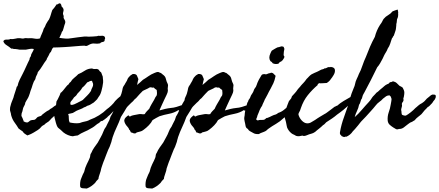

<svg xmlns="http://www.w3.org/2000/svg" viewBox="-50 -761 2576 1126"><path d="M297.9 -539.1Q319.3 -535.6 335.2 -534.7Q351.1 -533.7 370.1 -537.1L408.7 -542.5Q424.3 -544.4 446.3 -546.9Q452.1 -547.4 458.5 -546.9Q461.9 -546.4 464.8 -546.1Q467.8 -545.9 470.7 -545.9Q483.4 -545.9 495.6 -546.9Q507.8 -547.9 518.6 -548.8Q520.5 -549.3 522.2 -549.8Q523.9 -550.3 525.4 -550.8Q528.3 -551.8 531.2 -550.8Q535.6 -550.8 540 -550.8Q544.4 -550.8 548.8 -551.3Q557.6 -551.8 564.5 -544.9Q567.4 -535.2 566.4 -534.2Q564.9 -532.7 564.5 -531.2Q563.5 -518.6 561 -518.6Q558.6 -518.6 558.6 -516.6Q550.8 -514.6 545.4 -513.2Q540 -511.7 537.1 -506.8Q520.5 -503.4 506.3 -505.4Q492.2 -507.8 477.5 -501Q470.2 -497.6 463.4 -493.7Q456.5 -489.3 445.3 -493.2Q435.5 -493.2 422.9 -492.2Q410.2 -491.2 398.4 -490.2Q381.8 -488.8 361.1 -487.1Q340.3 -485.4 329.1 -484.9Q318.4 -484.4 298.3 -483.4Q278.3 -482.4 262.7 -482.4Q254.9 -476.1 252.4 -465.8Q250 -456.1 242.2 -450.2Q233.4 -430.7 229.5 -425.3Q225.1 -419.4 222.7 -410.2Q209 -392.6 197.8 -373.5Q187.5 -356 171.9 -337.9Q169.9 -327.1 164.6 -318.8Q159.7 -311 157.2 -296.9Q147 -283.2 141.6 -264.6Q139.2 -255.9 136 -246.6Q132.8 -237.3 128.9 -227.5Q127 -219.7 124.5 -212.4Q122.1 -205.1 119.1 -197.3Q115.7 -188.5 109.9 -179.2Q107.4 -175.3 104.7 -170.7Q102.1 -166 99.6 -161.1Q97.7 -159.2 97.7 -155.8Q97.7 -153.3 96.7 -150.4Q95.2 -147 93.8 -143.8Q92.3 -140.6 90.8 -138.2Q88.9 -134.8 85.9 -127.9Q84.5 -124.5 83.5 -117.7Q82.5 -110.8 81.1 -107.4Q80.6 -106 80.1 -104.5Q79.6 -103 79.1 -102.1Q78.6 -101.1 78.1 -99.6Q77.6 -98.1 77.1 -96.7Q74.2 -83 77.1 -78.1Q80.1 -73.2 82 -68.4Q83 -65.4 84 -63Q85 -60.5 85.9 -58.1Q88.4 -53.7 88.9 -48.8Q91.3 -47.9 93.8 -46.9Q96.2 -45.9 98.1 -44.9Q102.1 -43 107.4 -43Q113.8 -42 120.1 -48.3Q127 -55.2 131.8 -55.7Q137.7 -57.6 145 -57.6Q151.4 -57.6 156.2 -60.5Q159.2 -63 161.6 -65.4Q164.1 -67.9 166 -70.3Q168.9 -74.7 176.8 -77.1Q192.4 -81.1 193.4 -83.5Q193.8 -85.4 200.2 -90.8Q203.6 -93.3 206.8 -95.7Q210 -98.1 212.4 -100.1Q216.3 -103.5 225.6 -109.4Q235.4 -114.3 236.8 -115.2Q238.3 -116.2 245.1 -122.1Q250 -124.5 254.2 -127.2Q258.3 -129.9 261.7 -132.8Q267.1 -137.7 277.3 -143.6Q289.1 -148.4 290.3 -149.7Q291.5 -150.9 292 -152.8Q292.5 -154.8 302.7 -161.1Q306.2 -168.5 311.5 -173.8Q314 -176.3 316.9 -179.4Q319.8 -182.6 323.2 -186.5Q329.6 -193.8 335.4 -198.2Q342.3 -203.6 346.7 -208Q348.6 -209.5 351.6 -212.4Q354.5 -215.3 358.4 -215.8Q361.3 -218.3 363.5 -220.2Q365.7 -222.2 367.7 -224.1Q369.6 -226.1 372.3 -228.5Q375 -231 378.9 -234.4L383.8 -239.3Q387.2 -242.7 388.7 -243.2Q393.1 -243.2 395 -240.2Q397.5 -237.3 401.4 -237.3Q400.9 -231 400.6 -227.1Q400.4 -223.1 400.4 -221.2Q400.4 -217.3 398.4 -213.9Q392.6 -204.6 385.3 -204.1Q377.9 -203.1 374 -193.4Q371.1 -195.3 366.7 -194.3Q362.3 -193.4 360.4 -191.4Q362.3 -188 362.3 -184.6Q362.3 -182.6 363.3 -177.7Q345.2 -159.7 339.8 -149.4Q327.6 -136.7 327.1 -135.3L326.2 -133.8L318.4 -126Q304.7 -115.2 297.9 -105.5Q291.5 -96.2 277.3 -87.9Q266.6 -80.1 262.7 -76.2Q260.7 -74.2 257.8 -71.5Q254.9 -68.8 251 -65.4Q248.5 -63 243.7 -57.1Q238.8 -51.3 235.4 -48.8Q229 -43.9 222.2 -40Q216.8 -37.1 210.9 -30.3Q196.8 -23.9 189.9 -14.6Q183.6 -6.3 170.9 2Q162.1 7.8 147 16.6Q131.8 25.4 121.1 29.3Q119.6 29.8 118.2 30.3Q116.7 30.8 115.7 31.2Q114.7 31.7 113.3 32.2Q111.8 32.7 110.4 33.2Q102.5 28.3 95.2 23.4Q87.9 18.6 83 9.8Q73.7 2.9 68.8 0Q63 -3.4 58.6 -7.8Q53.7 -16.1 48.3 -24.4Q43 -32.7 36.6 -41Q23.9 -58.1 17.6 -78.1Q16.1 -80.6 15.1 -86.4L13.7 -95.7Q12.7 -99.6 11.7 -103Q10.7 -106.4 9.8 -109.4Q7.8 -114.3 8.8 -124Q8.8 -130.9 10.7 -136.7Q11.7 -140.1 12.7 -143.8Q13.7 -147.5 14.6 -151.4Q16.6 -157.7 19 -163.8Q21.5 -169.9 23.9 -175.8Q29.8 -189 32.2 -201.2Q38.1 -221.7 44.9 -240.2Q46.4 -243.7 47.4 -249.5Q47.9 -253.9 52.7 -255.9Q56.6 -275.4 65.4 -293.5Q74.2 -311.5 83 -328.1Q88.4 -338.4 93.3 -348.9Q98.1 -359.4 103 -370.1Q107.9 -380.9 112.8 -391.4Q117.7 -401.9 123 -412.1Q123.5 -422.9 130.9 -431.6Q131.3 -441.4 138.7 -452.6Q146 -463.9 148.4 -473.6Q137.7 -476.6 124.5 -474.1Q111.3 -471.7 101.6 -469.7Q84 -469.2 64.5 -469.7Q61 -470.2 57.9 -470.9Q54.7 -471.7 51.3 -472.2Q44.9 -473.6 39.1 -473.6Q30.3 -473.1 25.9 -475.1Q21 -477.5 16.6 -475.6Q2.9 -487.3 -11.5 -496.1Q-25.9 -504.9 -30.3 -518.6Q-30.3 -521.5 -27.3 -523.4Q-23.4 -526.4 -22.5 -527.3Q-14.2 -529.8 -4.9 -528.8Q4.4 -528.3 10.7 -532.2Q24.9 -530.3 39.6 -534.2Q52.7 -538.1 67.4 -537.1Q69.3 -537.1 73.2 -536.1Q77.1 -535.2 79.1 -535.2Q84 -534.7 87.4 -535.2Q89.4 -535.6 91.3 -536.1Q93.3 -536.6 95.7 -537.1Q101.6 -538.1 108.4 -537.1Q115.2 -536.1 122.1 -537.1Q136.2 -538.1 152.8 -534.7Q170.9 -531.2 184.6 -536.1Q187 -543 189.7 -550Q192.4 -557.1 195.8 -564Q202.6 -578.1 206.1 -591.8Q210 -597.7 213.9 -605Q217.8 -612.3 219.7 -619.1L229 -634.8Q231 -637.7 232.9 -640.6Q234.9 -643.6 237.3 -646.5Q244.1 -660.6 247.6 -673.3Q249.5 -680.2 251.7 -687.3Q253.9 -694.3 256.8 -702.1Q263.2 -709 269.5 -717.3Q275.9 -725.6 282.2 -735.4Q289.6 -734.4 293.5 -739.3Q297.9 -744.1 306.6 -738.3Q306.6 -735.4 309.1 -732.9Q311.5 -730.5 309.6 -725.6Q319.3 -715.8 322.3 -708Q324.2 -700.2 320.8 -689.9Q317.4 -679.7 322.3 -670.9Q324.2 -666.5 323.2 -661.6Q322.3 -656.2 324.2 -653.3Q326.7 -647.9 329.6 -643.6Q333 -638.7 333 -630.9Q333 -627.9 331.5 -623.5Q330.1 -619.1 328.1 -614.3Q324.7 -599.6 322.3 -593.8Q321.3 -590.8 320.3 -587.6Q319.3 -584.5 318.4 -581.1Q311.5 -572.8 311.5 -570.8Q311.5 -569.3 310.5 -566.4Q309.1 -563.5 307.6 -559.8Q306.2 -556.2 304.2 -552.2Q302.2 -548.3 300.8 -544.9Q299.3 -541.5 297.9 -539.1Z M304.7 -215.8Q311 -219.2 320.3 -230.7Q329.6 -242.2 338.4 -253.2Q347.2 -264.2 351.6 -265.6Q354.5 -270.5 356.9 -273.9Q359.4 -277.3 364.3 -280.3Q372.1 -294.4 384.8 -304.2Q397.9 -314.5 409.2 -326.2Q418.5 -330.1 428 -335Q437.5 -339.8 446.8 -346.2Q465.8 -358.9 489.3 -359.4Q500 -354.5 510.3 -356.4Q520 -358.4 529.3 -351.6Q534.7 -342.3 538.1 -340.3Q541.5 -338.4 543.9 -335Q547.9 -322.8 549.8 -318.8Q552.2 -314.9 552.7 -310.5Q553.2 -303.2 553.7 -298.1Q554.2 -293 554.7 -289.6Q555.2 -283.2 554.7 -277.3Q551.8 -252.4 544.9 -227.5Q543.9 -224.6 543 -221.7Q542 -218.8 541 -215.3Q539.1 -209 536.1 -204.1Q528.8 -194.8 525.9 -189Q521.5 -181.2 519.5 -178.7Q513.7 -172.9 508.5 -168Q503.4 -163.1 499 -159.2Q494.6 -156.7 490.2 -154.1Q485.8 -151.4 481.4 -148.4Q473.1 -143.1 461.9 -140.6L453.1 -135.3Q448.7 -132.3 443.4 -131.8Q434.6 -125.5 423.8 -121.6Q418.9 -119.6 413.8 -117.7Q408.7 -115.7 403.3 -113.3Q396 -110.4 390.6 -106.4Q385.3 -102.5 377 -98.6Q372.6 -97.2 362.8 -95.2Q353.5 -93.8 349.6 -91.8Q354.5 -82 353.5 -67.4Q353 -53.7 358.4 -43Q371.1 -40 386.2 -38.6Q401.4 -37.1 415 -39.1Q417.5 -39.6 420.2 -40.5Q422.9 -41.5 425.8 -42.5Q428.7 -43.5 431.6 -44.4Q434.6 -45.4 437.5 -45.9Q448.2 -47.9 458.5 -50.8Q468.8 -53.7 476.6 -58.6Q504.9 -68.4 531.2 -85Q557.6 -101.6 577.1 -121.1Q588.9 -128.9 603 -142.6Q617.2 -156.2 625 -168Q639.6 -183.6 650.9 -192.4Q662.1 -201.2 671.9 -200.2Q679.7 -200.2 687 -190.9Q694.3 -181.6 685.5 -170.9Q676.3 -165 665 -153.3Q654.3 -141.6 642.6 -136.7Q634.3 -131.3 620.6 -115.2Q607.4 -100.1 598.6 -91.8Q596.7 -89.8 594.2 -87.4Q591.8 -85 588.4 -82.5Q582 -77.6 578.1 -72.3Q563 -59.6 548.8 -50.8Q543.5 -52.7 540 -48.8Q535.6 -43.5 532.2 -41Q530.8 -40 529.3 -39.1Q527.8 -38.1 525.9 -37.1Q523.9 -36.1 522.5 -35.2Q521 -34.2 519.5 -33.2Q511.7 -26.4 502.4 -19.5Q493.2 -12.7 483.4 -7.8Q473.6 -2 463.9 3.2Q454.1 8.3 444.3 12.2Q434.6 16.1 425 21.5Q415.5 26.9 406.2 33.2L395.5 34.7Q393.1 35.2 390.6 35.4Q388.2 35.6 385.7 36.1Q380.4 38.1 375.5 38.1Q370.6 38.1 363.3 36.1Q331.1 27.3 310.5 4.9Q307.6 2 304.4 -0.7Q301.3 -3.4 297.9 -5.9Q290 -11.7 287.1 -16.6Q282.7 -23.9 278.1 -39.6Q273.4 -55.2 270 -71.5Q266.6 -87.9 266.6 -96.7Q269.5 -102.5 272.9 -116.9Q276.4 -131.3 278.8 -145.8Q281.2 -160.2 281.2 -166Q283.2 -168 288.8 -179Q294.4 -189.9 299.6 -201.4Q304.7 -212.9 304.7 -215.8ZM461.9 -278.3Q455.1 -269.5 448.2 -261.7Q441.4 -253.9 432.6 -247.1Q426.8 -236.3 418.9 -227.5Q411.1 -218.8 403.3 -210.9Q399.4 -203.1 394.5 -198.7Q389.6 -194.3 383.8 -189.5Q377.4 -178.7 368.2 -168.9Q358.9 -159.2 364.3 -146.5Q375 -144.5 385.7 -149.4Q396.5 -154.3 404.3 -158.2Q408.2 -160.6 412.4 -162.6Q416.5 -164.6 420.4 -166.5Q424.3 -168.5 428.2 -170.4Q432.1 -172.4 435.5 -174.8L460.9 -200.2Q466.8 -205.6 472.7 -212.9Q475.1 -216.3 477.8 -220Q480.5 -223.6 483.4 -227.5Q485.8 -238.3 491.2 -247.6Q497.1 -257.3 496.1 -267.6Q495.6 -272 492.7 -277.8Q489.7 -283.7 489.3 -287.1Q479 -287.1 474.1 -283.7Q471.7 -281.7 468.5 -280.5Q465.3 -279.3 461.9 -278.3Z M884.8 -113.3Q901.4 -118.2 918 -122.1Q934.6 -126 952.1 -127.9Q967.8 -128.9 984.4 -133.8L998 -138.2Q1001.5 -139.2 1004.6 -140.4Q1007.8 -141.6 1010.7 -142.6Q1017.6 -144.5 1023.9 -146Q1030.3 -147.5 1035.2 -148.4Q1043 -142.6 1042.5 -142.1Q1042 -141.6 1043.9 -139.6L1036.1 -126Q1032.2 -123 1026.9 -122.1Q1022 -121.6 1016.6 -119.1Q1011.7 -116.2 1010.7 -115.2Q1008.3 -112.8 1006.8 -112.3Q1002.4 -111.3 1000.5 -112.8Q997.6 -114.7 996.1 -115.2Q972.2 -99.6 942.4 -93.8Q911.1 -87.9 884.8 -79.1Q875 -74.2 865.2 -68.8Q855.5 -63.5 844.7 -56.6Q836.9 -41 822.8 -26.4Q808.6 -11.7 793.9 -1Q790 2 787.6 3.4Q785.6 4.4 784.4 5.4Q783.2 6.3 782.2 6.8Q778.8 8.3 774.9 9.5Q771 10.7 767.1 11.7Q763.2 12.7 759.3 13.7Q755.4 14.6 752 15.6Q746.1 21.5 742.2 21.5Q735.8 22.5 730.5 19.5Q724.1 16.1 717.8 15.6Q712.9 6.8 711.9 3.4Q710.9 1 708 0Q705.6 -9.8 696.8 -18.6Q688.5 -26.9 683.6 -37.1Q681.6 -41 680.2 -45.4Q678.7 -49.8 678.7 -53.7Q679.7 -64.5 687.5 -72.3Q695.3 -80.1 703.1 -85Q709 -76.2 713.4 -78.1Q717.8 -80.1 720.7 -82Q724.1 -83.5 729 -84.5L735.4 -85.9Q750 -89.4 766.6 -91.8Q777.3 -92.8 783.2 -91.3Q790.5 -89.8 798.8 -91.8Q803.7 -100.6 811 -108.4Q818.4 -116.2 825.2 -123Q830.1 -134.8 837.9 -148.4Q845.7 -162.1 853.5 -174.8L862.3 -192.4Q864.3 -194.3 865.7 -196.3Q867.2 -198.2 869.1 -202.1Q871.1 -210 870.6 -217.3Q870.1 -224.6 869.1 -233.4Q859.9 -238.8 850.6 -248Q844.7 -245.6 839.4 -248Q834 -250.5 828.1 -248Q825.2 -247.6 822.3 -245.1Q820.8 -244.1 819.1 -243.2Q817.4 -242.2 815.4 -241.2Q806.6 -236.3 796.4 -232.4Q786.1 -229 780.3 -220.7Q774.9 -215.3 770.5 -210.7Q766.1 -206.1 762.7 -202.1Q759.3 -198.2 755.6 -194.1Q752 -189.9 748 -185.5Q743.2 -181.6 740 -179Q736.8 -176.3 735.8 -174.3Q734.4 -171.9 731.4 -168.9Q728.5 -166 725.6 -163.3Q722.7 -160.6 719.7 -158.2Q713.9 -153.3 709 -147.5Q706.1 -143.6 703.6 -142.1Q701.2 -140.6 698.2 -136.7Q692.4 -130.4 688 -122.1Q684.1 -114.7 678.7 -106.4L659.2 -75.2Q653.8 -60.1 647.7 -45.2Q641.6 -30.3 634.8 -16.1Q627.9 -2 621.8 13.2Q615.7 28.3 610.4 43.9Q608.4 54.2 607.4 55.2Q606.4 56.2 606.4 57.6Q605.5 61.5 604.7 64.9Q604 68.4 603 71.8Q601.6 78.1 598.6 84Q596.7 91.8 592.8 100.1Q588.9 108.4 585 116.2Q578.6 131.8 573.2 146Q567.4 162.1 561.5 176.8Q559.1 182.1 557.1 187.5Q555.2 192.9 553.2 198.2L545.9 219.7Q543.5 225.1 542.5 231.4Q542 234.4 541.5 237.3Q541 240.2 540 243.2Q537.1 253.4 532.7 265.6Q527.8 278.3 527.3 288.1Q513.2 301.8 507.8 311.5Q497.1 322.3 485.4 330.6Q473.6 338.9 459 344.7Q449.7 344.7 434.8 343Q419.9 341.3 419.9 330.1Q418.9 321.3 420.4 307.6Q421.9 293.9 426.8 284.2Q430.7 273.4 435.1 263.7Q439.5 253.9 443.4 247.1Q449.2 221.7 458 204.1Q460.4 198.7 462.9 193.8Q465.3 189 467.8 184.1Q473.1 173.8 476.6 164.1Q479 157.2 479.5 149.4Q480 141.6 485.4 135.7Q492.2 119.1 502.4 104.5Q512.7 89.8 523.4 75.2Q528.8 66.9 532.2 59.1Q536.1 50.8 541 43Q549.8 27.8 555.7 11.7Q561.5 -4.9 572.3 -18.6Q574.7 -23.9 577.1 -28.8Q579.6 -33.7 582 -38.6L591.8 -57.6Q593.3 -61 595.2 -67.9Q597.2 -74.7 598.6 -78.1Q601.6 -82.5 604.2 -87.2Q606.9 -91.8 609.4 -96.7Q618.2 -116.2 627.4 -135.3Q636.7 -154.3 648.4 -172.9Q648.9 -183.1 653.8 -192.4Q656.2 -196.8 658.2 -201.7Q660.2 -206.5 662.1 -211.9Q665 -220.2 666.5 -228.5Q668.5 -238.8 669.9 -245.1Q672.9 -253.9 676.8 -258.8Q682.1 -265.6 685.5 -273.4Q686.5 -274.9 687.5 -276.4Q688.5 -277.8 689.5 -279.8Q690.4 -281.7 691.4 -283.2Q692.4 -284.7 693.4 -286.1Q696.3 -292 697.8 -296.4Q698.7 -299.8 703.1 -305.7Q714.8 -319.3 718.3 -320.8Q720.7 -321.8 723.1 -323.5Q725.6 -325.2 728.5 -327.1Q748 -328.1 752.9 -317.9Q757.8 -307.6 761.7 -296.9Q759.8 -289.1 757.8 -281.2Q755.9 -273.4 753.9 -262.7Q757.8 -266.1 762 -269.8Q766.1 -273.4 771 -277.3Q780.8 -285.6 788.1 -293Q796.4 -297.9 804.4 -303.2Q812.5 -308.6 820.3 -314Q835.9 -325.2 855.5 -333Q860.4 -335 865.7 -336.9Q871.1 -338.9 876 -338.9Q880.4 -338.9 884.3 -336.4Q889.2 -333.5 893.6 -333Q898.9 -327.6 904.8 -323.7Q910.2 -320.3 916 -313.5Q919.9 -308.6 921.9 -301.8Q922.9 -298.3 923.8 -294.9Q924.8 -291.5 925.8 -288.1Q926.8 -284.7 928 -281.2Q929.2 -277.8 931.2 -274.4Q934.6 -268.1 935.5 -261.7Q935.5 -258.8 934.6 -252Q933.6 -245.1 933.6 -242.2Q933.6 -238.3 934.1 -236.3Q934.6 -234.4 934.6 -228.5Q934.1 -219.2 926.8 -204.1L915 -179.7Q913.1 -175.8 911.4 -172.1Q909.7 -168.5 908.2 -165L901.4 -150.4Q896.5 -139.6 892.6 -130.9Q888.7 -122.1 884.8 -113.3Z M1268.6 -113.3Q1285.2 -118.2 1301.8 -122.1Q1318.4 -126 1335.9 -127.9Q1351.6 -128.9 1368.2 -133.8L1381.8 -138.2Q1385.3 -139.2 1388.4 -140.4Q1391.6 -141.6 1394.5 -142.6Q1401.4 -144.5 1407.7 -146Q1414.1 -147.5 1418.9 -148.4Q1426.8 -142.6 1426.3 -142.1Q1425.8 -141.6 1427.7 -139.6L1419.9 -126Q1416 -123 1410.6 -122.1Q1405.8 -121.6 1400.4 -119.1Q1395.5 -116.2 1394.5 -115.2Q1392.1 -112.8 1390.6 -112.3Q1386.2 -111.3 1384.3 -112.8Q1381.3 -114.7 1379.9 -115.2Q1356 -99.6 1326.2 -93.8Q1294.9 -87.9 1268.6 -79.1Q1258.8 -74.2 1249 -68.8Q1239.3 -63.5 1228.5 -56.6Q1220.7 -41 1206.5 -26.4Q1192.4 -11.7 1177.7 -1Q1173.8 2 1171.4 3.4Q1169.4 4.4 1168.2 5.4Q1167 6.3 1166 6.8Q1162.6 8.3 1158.7 9.5Q1154.8 10.7 1150.9 11.7Q1147 12.7 1143.1 13.7Q1139.2 14.6 1135.7 15.6Q1129.9 21.5 1126 21.5Q1119.6 22.5 1114.3 19.5Q1107.9 16.1 1101.6 15.6Q1096.7 6.8 1095.7 3.4Q1094.7 1 1091.8 0Q1089.4 -9.8 1080.6 -18.6Q1072.3 -26.9 1067.4 -37.1Q1065.4 -41 1064 -45.4Q1062.5 -49.8 1062.5 -53.7Q1063.5 -64.5 1071.3 -72.3Q1079.1 -80.1 1086.9 -85Q1092.8 -76.2 1097.2 -78.1Q1101.6 -80.1 1104.5 -82Q1107.9 -83.5 1112.8 -84.5L1119.1 -85.9Q1133.8 -89.4 1150.4 -91.8Q1161.1 -92.8 1167 -91.3Q1174.3 -89.8 1182.6 -91.8Q1187.5 -100.6 1194.8 -108.4Q1202.1 -116.2 1209 -123Q1213.9 -134.8 1221.7 -148.4Q1229.5 -162.1 1237.3 -174.8L1246.1 -192.4Q1248 -194.3 1249.5 -196.3Q1251 -198.2 1252.9 -202.1Q1254.9 -210 1254.4 -217.3Q1253.9 -224.6 1252.9 -233.4Q1243.7 -238.8 1234.4 -248Q1228.5 -245.6 1223.1 -248Q1217.8 -250.5 1211.9 -248Q1209 -247.6 1206.1 -245.1Q1204.6 -244.1 1202.9 -243.2Q1201.2 -242.2 1199.2 -241.2Q1190.4 -236.3 1180.2 -232.4Q1169.9 -229 1164.1 -220.7Q1158.7 -215.3 1154.3 -210.7Q1149.9 -206.1 1146.5 -202.1Q1143.1 -198.2 1139.4 -194.1Q1135.7 -189.9 1131.8 -185.5Q1127 -181.6 1123.8 -179Q1120.6 -176.3 1119.6 -174.3Q1118.2 -171.9 1115.2 -168.9Q1112.3 -166 1109.4 -163.3Q1106.4 -160.6 1103.5 -158.2Q1097.7 -153.3 1092.8 -147.5Q1089.8 -143.6 1087.4 -142.1Q1085 -140.6 1082 -136.7Q1076.2 -130.4 1071.8 -122.1Q1067.9 -114.7 1062.5 -106.4L1043 -75.2Q1037.6 -60.1 1031.5 -45.2Q1025.4 -30.3 1018.6 -16.1Q1011.7 -2 1005.6 13.2Q999.5 28.3 994.1 43.9Q992.2 54.2 991.2 55.2Q990.2 56.2 990.2 57.6Q989.3 61.5 988.5 64.9Q987.8 68.4 986.8 71.8Q985.4 78.1 982.4 84Q980.5 91.8 976.6 100.1Q972.7 108.4 968.8 116.2Q962.4 131.8 957 146Q951.2 162.1 945.3 176.8Q942.9 182.1 940.9 187.5Q939 192.9 937 198.2L929.7 219.7Q927.2 225.1 926.3 231.4Q925.8 234.4 925.3 237.3Q924.8 240.2 923.8 243.2Q920.9 253.4 916.5 265.6Q911.6 278.3 911.1 288.1Q897 301.8 891.6 311.5Q880.9 322.3 869.1 330.6Q857.4 338.9 842.8 344.7Q833.5 344.7 818.6 343Q803.7 341.3 803.7 330.1Q802.7 321.3 804.2 307.6Q805.7 293.9 810.5 284.2Q814.5 273.4 818.8 263.7Q823.2 253.9 827.1 247.1Q833 221.7 841.8 204.1Q844.2 198.7 846.7 193.8Q849.1 189 851.6 184.1Q856.9 173.8 860.4 164.1Q862.8 157.2 863.3 149.4Q863.8 141.6 869.1 135.7Q876 119.1 886.2 104.5Q896.5 89.8 907.2 75.2Q912.6 66.9 916 59.1Q919.9 50.8 924.8 43Q933.6 27.8 939.5 11.7Q945.3 -4.9 956.1 -18.6Q958.5 -23.9 960.9 -28.8Q963.4 -33.7 965.8 -38.6L975.6 -57.6Q977.1 -61 979 -67.9Q981 -74.7 982.4 -78.1Q985.4 -82.5 988 -87.2Q990.7 -91.8 993.2 -96.7Q1002 -116.2 1011.2 -135.3Q1020.5 -154.3 1032.2 -172.9Q1032.7 -183.1 1037.6 -192.4Q1040 -196.8 1042 -201.7Q1043.9 -206.5 1045.9 -211.9Q1048.8 -220.2 1050.3 -228.5Q1052.2 -238.8 1053.7 -245.1Q1056.6 -253.9 1060.5 -258.8Q1065.9 -265.6 1069.3 -273.4Q1070.3 -274.9 1071.3 -276.4Q1072.3 -277.8 1073.2 -279.8Q1074.2 -281.7 1075.2 -283.2Q1076.2 -284.7 1077.1 -286.1Q1080.1 -292 1081.5 -296.4Q1082.5 -299.8 1086.9 -305.7Q1098.6 -319.3 1102.1 -320.8Q1104.5 -321.8 1106.9 -323.5Q1109.4 -325.2 1112.3 -327.1Q1131.8 -328.1 1136.7 -317.9Q1141.6 -307.6 1145.5 -296.9Q1143.6 -289.1 1141.6 -281.2Q1139.6 -273.4 1137.7 -262.7Q1141.6 -266.1 1145.8 -269.8Q1149.9 -273.4 1154.8 -277.3Q1164.6 -285.6 1171.9 -293Q1180.2 -297.9 1188.2 -303.2Q1196.3 -308.6 1204.1 -314Q1219.7 -325.2 1239.3 -333Q1244.1 -335 1249.5 -336.9Q1254.9 -338.9 1259.8 -338.9Q1264.2 -338.9 1268.1 -336.4Q1272.9 -333.5 1277.3 -333Q1282.7 -327.6 1288.6 -323.7Q1293.9 -320.3 1299.8 -313.5Q1303.7 -308.6 1305.7 -301.8Q1306.6 -298.3 1307.6 -294.9Q1308.6 -291.5 1309.6 -288.1Q1310.5 -284.7 1311.8 -281.2Q1313 -277.8 1314.9 -274.4Q1318.4 -268.1 1319.3 -261.7Q1319.3 -258.8 1318.4 -252Q1317.4 -245.1 1317.4 -242.2Q1317.4 -238.3 1317.9 -236.3Q1318.4 -234.4 1318.4 -228.5Q1317.9 -219.2 1310.5 -204.1L1298.8 -179.7Q1296.9 -175.8 1295.2 -172.1Q1293.5 -168.5 1292 -165L1285.2 -150.4Q1280.3 -139.6 1276.4 -130.9Q1272.5 -122.1 1268.6 -113.3Z M1603.5 -489.3 1613.3 -486.3Q1615.2 -483.9 1615.2 -480.5Q1615.2 -478 1618.2 -475.6Q1616.2 -466.8 1614.7 -457.5Q1613.3 -448.2 1613.3 -439.5Q1613.3 -436 1615.7 -432.6Q1618.2 -429.2 1618.2 -426.8Q1613.3 -415.5 1610.8 -413.1Q1608.4 -410.6 1608.4 -408.2Q1603.5 -406.2 1601.1 -402.3Q1598.6 -398.4 1592.8 -398.4Q1590.8 -395.5 1588.4 -394Q1585.4 -392.1 1585 -388.7Q1568.8 -381.8 1549.8 -389.6Q1544.4 -398.9 1536.1 -402.3Q1523.4 -420.9 1535.2 -446.3Q1537.1 -451.2 1539.6 -456.5Q1542 -461.9 1543.9 -463.9Q1554.2 -471.2 1559.6 -473.6Q1561.5 -474.6 1563.7 -475.8Q1565.9 -477.1 1567.9 -478.5Q1571.3 -481 1578.1 -483.4Q1581.1 -484.4 1583.5 -484.4Q1587.4 -484.4 1590.8 -486.3Q1592.8 -486.8 1594.5 -487.3Q1596.2 -487.8 1597.7 -488.3Q1601.6 -489.3 1603.5 -489.3ZM1457 -56.6 1461.9 -54.7Q1470.7 -58.6 1483.4 -57.6Q1496.6 -56.6 1503.9 -61.5Q1508.8 -65.4 1510.7 -67.4Q1513.7 -70.3 1517.6 -69.3Q1533.2 -75.2 1543.9 -81.1Q1555.2 -86.9 1567.4 -89.8Q1575.2 -92.8 1581.1 -98.6Q1601.1 -105 1615 -116.7Q1628.9 -128.4 1645.5 -141.6Q1659.2 -149.4 1668.5 -155.3Q1677.7 -161.1 1688.5 -169.9Q1690.9 -175.3 1693.8 -177.2Q1696.3 -178.7 1699.2 -183.6Q1716.8 -183.6 1718.8 -169.9Q1713.9 -159.2 1705.6 -152.3Q1696.8 -145 1690.4 -136.7Q1682.6 -131.8 1677.7 -127.9Q1672.9 -124 1668 -116.2Q1667.5 -116.2 1662.1 -111.8Q1657.2 -107.4 1656.2 -107.4Q1648.4 -98.1 1644.5 -96.2Q1640.6 -94.2 1630.9 -85.9Q1624.5 -75.2 1613.3 -68.4Q1592.3 -48.3 1568.8 -34.7Q1556.6 -27.8 1545.9 -20.8Q1535.2 -13.7 1525.4 -6.8Q1520.5 -3.9 1518.6 -1.5Q1516.6 1 1511.7 4.9Q1506.8 8.8 1496.6 12.7Q1486.3 16.6 1478.5 19.5Q1472.2 23.4 1467.8 25.4Q1445.8 26.4 1434.6 18.6Q1421.9 11.7 1415 7.8Q1408.2 3.9 1403.3 -4.9Q1392.1 -10.3 1390.1 -22.9Q1389.2 -29.8 1387.7 -36.1Q1386.2 -42.5 1384.8 -48.8Q1383.8 -53.7 1382.8 -60.1Q1381.8 -66.4 1382.8 -73.2Q1385.3 -84.5 1385.7 -96.2Q1386.2 -106.9 1390.6 -117.2Q1395 -127 1396 -138.7Q1397 -150.4 1401.4 -160.2Q1407.7 -169.9 1406.7 -170.9Q1406.2 -171.4 1407.2 -173.8L1411.6 -179.7Q1413.1 -181.6 1416 -186.5L1421.9 -201.2Q1426.3 -209.5 1430.7 -214.8Q1435.1 -220.7 1438.5 -231.4Q1440.9 -238.3 1443.8 -242.2Q1445.8 -244.6 1447.5 -247.3Q1449.2 -250 1451.2 -252.9Q1453.6 -257.8 1456.1 -265.1Q1457 -268.6 1458.3 -271.7Q1459.5 -274.9 1460.9 -278.3Q1463.9 -286.1 1468.3 -293.9Q1472.7 -301.8 1477.5 -309.6Q1481.4 -317.4 1484.4 -321.3Q1487.3 -325.2 1496.1 -326.2Q1500.5 -327.1 1504.9 -325.7Q1510.3 -324.2 1514.6 -326.2Q1527.3 -332 1532.2 -332Q1537.1 -332 1539.1 -335Q1549.3 -334.5 1554.7 -328.1Q1560.1 -322.3 1566.4 -316.4Q1560.5 -288.1 1553.2 -272.9Q1545.9 -257.8 1537.1 -241.2Q1532.2 -233.4 1527.3 -223.6Q1522.5 -213.9 1518.6 -206.1Q1513.7 -195.3 1508.3 -187Q1502 -177.2 1499 -168L1494.6 -158.7Q1491.7 -152.8 1490.2 -149.4Q1489.3 -146 1488 -142.8Q1486.8 -139.6 1484.9 -137.2Q1482.9 -134.8 1481.4 -132.1Q1480 -129.4 1478.5 -127Q1475.6 -121.1 1472.7 -115.2Q1469.7 -109.4 1467.8 -102.5Q1462.9 -91.8 1461.9 -88.4Q1461.4 -87.4 1460.9 -86.2Q1460.4 -85 1460 -84Q1458 -73.2 1454.1 -66.4Q1450.2 -59.6 1457 -56.6Z M2054.7 -224.6Q2064.5 -212.4 2064 -208Q2063.5 -204.6 2063.5 -197.3Q2058.6 -191.9 2055.7 -185.1Q2053.2 -179.2 2046.9 -173.8Q2041 -169.9 2036.6 -168.5Q2030.8 -167 2027.3 -162.1Q2020.5 -159.7 2017.6 -157.2Q2014.2 -154.3 2005.9 -155.3Q1982.4 -131.8 1964.4 -117.2Q1946.3 -102.5 1926.8 -88.9Q1912.1 -76.2 1896 -65.4Q1879.9 -54.7 1863.3 -43.9Q1856.9 -37.6 1854.5 -34.7Q1851.1 -30.3 1844.7 -27.3Q1833.5 -16.1 1820.8 -6.3Q1814.5 -1.5 1808.8 3.2Q1803.2 7.8 1797.9 12.7Q1787.1 20.5 1774.9 23.4Q1762.2 26.4 1752 31.2Q1733.4 39.6 1723.6 34.2L1705.6 37.6Q1698.2 39.1 1687.5 36.1Q1684.6 35.2 1681.6 33.2Q1680.2 32.2 1678.5 31.2Q1676.8 30.3 1674.8 29.3Q1665 25.4 1659.7 21Q1654.3 16.6 1650.4 12.7Q1647.5 9.8 1643.6 4.4Q1639.6 -1 1637.7 -4.9Q1632.8 -12.7 1631.3 -23.9Q1629.9 -35.2 1627 -45.9Q1625 -55.7 1621.1 -67.4Q1617.7 -78.1 1618.2 -89.8Q1618.7 -93.8 1619.6 -97.7Q1620.6 -101.6 1621.6 -105L1626 -120.1Q1628.9 -127 1631.3 -133.3Q1633.8 -139.6 1635.7 -145.5Q1639.2 -156.2 1644.5 -168Q1647.5 -172.9 1650.9 -175.8Q1654.3 -178.7 1657.2 -183.6Q1658.7 -185.1 1659.7 -189.5Q1660.6 -194.3 1662.1 -196.3L1678.7 -214.4Q1683.1 -219.2 1687 -224.1Q1690.9 -229 1694.3 -234.4Q1696.8 -237.8 1699.5 -241Q1702.1 -244.1 1704.6 -246.6Q1707 -249 1709.7 -252.2Q1712.4 -255.4 1714.8 -258.8Q1720.2 -266.1 1723.1 -268.1Q1725.6 -269.5 1727.5 -272.5Q1733.4 -278.3 1738.3 -284.7Q1743.2 -291 1748 -297.9Q1751.5 -301.3 1755.1 -304.9Q1758.8 -308.6 1762.2 -312.5Q1769 -319.8 1777.3 -325.2Q1786.6 -330.6 1795.4 -334Q1800.3 -335.9 1805.2 -338.1Q1810.1 -340.3 1815.4 -342.8Q1820.8 -345.2 1824.7 -347.7Q1828.6 -350.1 1834 -352.5Q1839.8 -355 1844.7 -355.5Q1849.1 -356 1853.5 -360.4Q1859.4 -359.4 1864.3 -362.3Q1869.1 -365.2 1874 -367.2Q1878.9 -367.7 1883.3 -367.2Q1887.7 -366.2 1890.6 -369.1Q1893.1 -367.2 1897 -367.2Q1900.4 -367.2 1902.3 -365.2Q1911.6 -362.8 1914.1 -351.6Q1916 -336.9 1906.7 -321.3Q1897.5 -305.7 1890.6 -297.9Q1882.3 -284.2 1866.2 -274.4Q1855 -274.4 1842.3 -272.9Q1829.1 -271.5 1820.3 -273.4Q1817.9 -269 1814.9 -268.1Q1811 -266.6 1813.5 -262.7Q1780.3 -234.4 1754.9 -202.6Q1729.5 -170.9 1714.8 -127.9Q1709.5 -110.4 1705.1 -104Q1700.2 -97.2 1700.2 -88.9Q1706.1 -68.4 1719.7 -54.2Q1733.4 -40 1747.1 -38.1Q1762.7 -36.1 1774.9 -43.9Q1787.6 -52.2 1797.9 -57.6Q1804.7 -62.5 1811.5 -66.9Q1818.4 -71.3 1824.7 -75.2L1852.5 -91.8Q1856.4 -93.8 1860.4 -96.2Q1864.3 -98.6 1868.2 -101.6Q1879.9 -109.9 1891.1 -118.7Q1896.5 -122.6 1901.6 -126.7Q1906.7 -130.9 1912.1 -134.8Q1916.5 -135.3 1919.4 -138.2Q1921.9 -140.6 1926.8 -140.6Q1944.3 -156.2 1964.8 -168.5Q1985.4 -180.7 2007.8 -193.4Q2015.6 -201.2 2022 -205.6Q2028.3 -210 2036.1 -217.8Q2043 -217.8 2045.9 -221.2Q2048.8 -224.6 2054.7 -224.6Z M2030.3 -74.2Q2052.2 -93.3 2071.8 -116.7Q2081.5 -127.9 2091.8 -139.6Q2102.1 -151.4 2113.3 -163.1Q2118.2 -168 2123 -174.8Q2127.9 -181.6 2132.8 -189.5Q2136.7 -195.3 2142.6 -200.7Q2148.9 -206.5 2152.3 -210.9Q2155.3 -215.8 2159.7 -218.8Q2162.1 -220.2 2164.3 -221.9Q2166.5 -223.6 2168.9 -225.6Q2173.8 -230.5 2177.7 -233.9Q2181.6 -237.3 2186.5 -241.2Q2190.9 -244.6 2195.1 -248.3Q2199.2 -252 2203.1 -255.4Q2210.9 -262.7 2221.7 -267.6Q2227.5 -268.6 2230.5 -272Q2232.4 -274.4 2237.3 -279.3Q2243.2 -278.3 2246.1 -280.3Q2248 -281.2 2250.2 -282.2Q2252.4 -283.2 2254.9 -284.2Q2268.6 -281.2 2276.9 -273.4Q2285.2 -265.6 2293 -257.8Q2299.8 -254.9 2303.7 -252.4Q2307.6 -250 2311.5 -247.1Q2315.4 -239.3 2318.4 -232.4Q2321.3 -225.6 2321.3 -216.8Q2321.3 -212.9 2320.3 -205.1Q2319.8 -202.1 2319.3 -199.2Q2318.8 -196.3 2318.4 -193.4Q2314.5 -181.6 2315.4 -180.7Q2316.4 -179.7 2316.4 -177.7Q2317.4 -168.9 2311 -161.6Q2304.7 -153.8 2307.6 -144.5Q2308.6 -140.6 2305.2 -129.9Q2301.8 -119.1 2302.7 -115.2Q2304.7 -109.9 2304.7 -100.1Q2304.7 -90.3 2309.6 -86.9Q2319.8 -83 2323.2 -83H2330.1Q2341.8 -88.9 2359.4 -103Q2377 -117.2 2385.7 -127Q2390.6 -130.9 2395 -134.8Q2399.4 -138.7 2403.3 -142.1Q2412.6 -150.4 2424.8 -156.2Q2437.5 -165 2440.4 -168.5L2453.1 -182.6Q2456.1 -185.5 2460.4 -188.5Q2464.8 -191.4 2468.8 -195.3Q2476.6 -203.1 2484.4 -206.1H2495.6Q2502.4 -206.1 2504.9 -202.1Q2506.8 -194.3 2504.9 -188.5Q2502.9 -182.6 2500 -177.7Q2496.6 -172.4 2491.2 -167Q2487.3 -159.7 2482.4 -154.3Q2480 -151.9 2477.3 -149.2Q2474.6 -146.5 2471.7 -143.1Q2465.8 -136.2 2458 -132.8Q2455.6 -129.9 2453.4 -127.4Q2451.2 -125 2448.7 -122.6L2439.5 -113.3Q2434.1 -107.9 2430.7 -102.5Q2427.2 -97.2 2421.9 -91.8Q2416.5 -87.4 2411.4 -83Q2406.2 -78.6 2400.9 -74.7Q2390.6 -66.9 2381.8 -55.7Q2377.4 -53.7 2374 -51.3Q2372.1 -49.8 2367.2 -46.9Q2355 -43.5 2342.5 -32.7Q2330.1 -22 2317.1 -12.9Q2304.2 -3.9 2290 -4.9Q2279.3 0 2271.5 -4.4Q2263.7 -8.8 2255.9 -13.7Q2245.1 -20.5 2235.4 -29.3Q2225.6 -38.1 2223.6 -53.7Q2221.7 -79.1 2229.5 -101.6Q2237.8 -124.5 2241.2 -146.5Q2241.2 -148.9 2244.4 -164.3Q2247.6 -179.7 2245.1 -184.6Q2243.7 -186.5 2242.7 -191.4Q2242.2 -196.3 2234.4 -201.2Q2230 -203.6 2230.5 -202.1Q2231 -200.2 2222.7 -200.2Q2214.4 -197.3 2209 -192.4Q2206.1 -189.9 2202.9 -187.5Q2199.7 -185.1 2196.3 -182.6Q2187.5 -172.4 2174.3 -163.1Q2162.6 -154.8 2153.3 -142.6Q2145.5 -133.8 2138.7 -125Q2132.8 -117.2 2123 -107.4Q2095.7 -76.2 2069.3 -49.8Q2065.9 -45.9 2062.7 -42Q2059.6 -38.1 2056.6 -34.2Q2053.7 -30.3 2050.5 -26.4Q2047.4 -22.5 2043.9 -18.6Q2032.2 -3.9 2018.6 9.8Q2012.7 19.5 2002 28.3Q1991.2 37.1 1980.5 41Q1977.5 39.1 1974.1 41Q1970.7 43 1967.8 43Q1961.9 40.5 1958.5 39.3Q1955.1 38.1 1954.1 37.6Q1952.1 36.6 1951.2 33.2Q1941.4 27.3 1943.8 14.2Q1946.3 1 1948.2 -8.8Q1953.1 -30.8 1960 -52.7Q1966.8 -74.7 1975.1 -96.2Q1983.4 -117.7 1990.2 -139.2Q1997.1 -160.6 2002 -181.6Q2006.8 -198.2 2011.7 -212.4Q2016.6 -226.6 2023.4 -242.2Q2030.8 -257.8 2032.7 -270Q2034.7 -282.2 2042 -297.9Q2046.4 -305.7 2048.8 -312.5Q2051.8 -320.8 2054.7 -327.1Q2065.9 -347.2 2075.2 -375.5Q2085 -404.3 2095.7 -426.8Q2107.4 -458 2120.1 -487.3Q2132.8 -516.6 2148.4 -544.9Q2157.7 -582.5 2178.7 -615.2Q2188.5 -627.9 2191.9 -635.7Q2196.3 -645.5 2200.2 -650.4Q2211.9 -664.6 2226.6 -672.4Q2240.7 -680.2 2252 -694.3Q2260.3 -698.2 2267.1 -700.2Q2271 -701.2 2274.4 -702.4Q2277.8 -703.6 2281.2 -705.1Q2284.2 -702.1 2284.2 -693.4Q2286.1 -693.4 2285.2 -687.5Q2284.2 -681.6 2285.2 -677.7Q2285.2 -664.1 2282.7 -658.2L2278.3 -647.5Q2277.3 -639.6 2277.3 -637.2Q2277.3 -633.8 2276.4 -628.9Q2273.4 -619.6 2273.9 -618.7Q2274.4 -617.7 2274.4 -615.2Q2274.4 -613.3 2273.4 -606.4Q2272.5 -599.6 2272.5 -596.7Q2272 -586.9 2267.1 -574.2Q2263.2 -563.5 2259.8 -552.7Q2253.9 -545.9 2252.9 -542Q2252 -538.1 2249 -537.1Q2246.1 -528.8 2243.4 -520.8Q2240.7 -512.7 2238.3 -504.9Q2233.4 -489.7 2223.6 -475.6Q2220.2 -465.3 2213.4 -454.6Q2210 -449.7 2207.3 -444.6Q2204.6 -439.5 2202.1 -434.6L2197.8 -425.3Q2194.8 -419.4 2193.4 -416Q2186.5 -403.3 2179.2 -390.1Q2171.9 -377 2162.1 -366.2Q2144.5 -329.1 2125 -291.5Q2105.5 -253.9 2086.9 -218.8Q2083.5 -213.4 2081.1 -208.7Q2078.6 -204.1 2077.1 -200.2Q2074.7 -194.8 2073.7 -188Q2072.8 -182.1 2068.4 -177.7Q2066.9 -173.3 2065.4 -169.2Q2064 -165 2063 -161.1Q2061 -153.3 2055.7 -146.5Q2052.2 -127.4 2043.5 -109.9Q2035.2 -93.3 2030.3 -74.2Z"/></svg>

Font: Taprom
Style: Regular
Weight: 400
Designer: Danh Hong
Version: Version 8.002; ttfautohint (v1.8.3)